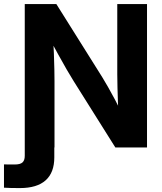

<svg xmlns="http://www.w3.org/2000/svg" viewBox="-69 -748 822 974"><path d="M-48.8 204.1V85.9Q-39.6 86.4 -23.7 86.4Q-7.8 86.4 6.3 86.4Q33.7 86.4 45.2 75.9Q56.6 65.4 56.6 42.5V-59.1H206.5V50.3Q206.5 127.4 162.6 166.7Q118.7 206.1 31.7 206.1Q6.8 206.1 -13.9 205.6Q-34.7 205.1 -48.8 204.1ZM56.6 0V-727.5H216.8L449.7 -356.4Q461.9 -336.9 478.8 -307.1Q495.6 -277.3 514.2 -242.7Q532.7 -208 549.8 -172.9L533.2 -142.6Q531.2 -177.7 529.5 -221.4Q527.8 -265.1 526.9 -305.4Q525.9 -345.7 525.9 -370.1V-727.5H676.8V0H516.1L304.7 -336.4Q289.6 -360.8 269.5 -395Q249.5 -429.2 225.8 -472.7Q202.1 -516.1 174.8 -566.4L199.2 -579.6Q202.6 -526.4 204.3 -478.8Q206.1 -431.2 206.8 -394.8Q207.5 -358.4 207.5 -336.9V0Z"/></svg>

Font: Inter 28pt
Style: Bold
Weight: 700
Designer: Rasmus Andersson
Foundry: rsms
Version: Version 4.001;git-66647c0bb